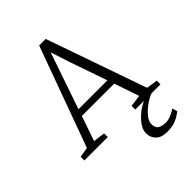

<svg xmlns="http://www.w3.org/2000/svg" viewBox="-282 -895 1288 1288"><g transform="rotate(-45 361.5 -251.0)"><path d="M72 -47 332 -760H394L643 -47L723 -35V0H638Q609 10 574 35Q539 60 515 89.5Q491 119 491 143Q491 177 507.5 191Q524 205 561 207Q604 210 665 171L675 207Q647 229 615 243.5Q583 258 532 258Q476 258 449 231Q422 204 422 164Q422 120 466 72.5Q510 25 566 0H484V-35L567 -46L507 -223H200L139 -46L223 -35V0H1V-35ZM397 -540 354 -673 216 -271H490Z"/></g></svg>

Font: Martel Light
Style: Regular
Weight: 300
Designer: Dan Reynolds
Foundry: Dan Reynolds
Version: Version 1.001; ttfautohint (v1.1) -l 5 -r 5 -G 72 -x 0 -D la